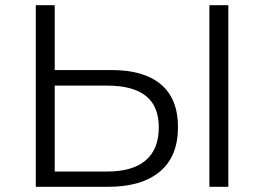

<svg xmlns="http://www.w3.org/2000/svg" viewBox="-20 -720 1018 740"><path d="M118 0V-700H191V-450H411Q535 -450 600.5 -394.5Q666 -339 666 -230Q666 -117 596 -58.5Q526 0 396 0ZM191 -59H394Q491 -59 541.5 -102Q592 -145 592 -229Q592 -311 542 -350.5Q492 -390 394 -390H191ZM787 0V-700H860V0Z"/></svg>

Font: Montserrat
Style: Regular
Weight: 400
Designer: Julieta Ulanovsky
Foundry: Julieta Ulanovsky
Version: Version 9.000; ttfautohint (v1.8.4.7-5d5b)